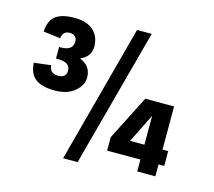

<svg xmlns="http://www.w3.org/2000/svg" viewBox="-112 -902 1199 1075"><g transform="rotate(15 488.0 -364.5)"><path d="M865 0H760V-69H567V-147L698 -405H865V-155H898V-69H865ZM760 -155V-322L677 -155ZM141 -450Q144 -403 192 -403Q240 -403 240 -445Q240 -493 166 -493H157V-560H167Q237 -560 237 -613Q237 -630 226 -641Q215 -652 195 -652Q155 -652 150 -609L51 -621Q55 -686 91 -713Q127 -740 199.5 -740Q272 -740 309.5 -705Q347 -670 347 -612Q347 -554 287 -528Q353 -502 353 -436Q353 -389 310 -353.5Q267 -318 195 -318Q123 -318 85 -345.5Q47 -373 43 -438ZM340 36 554 -765H639L424 36Z"/></g></svg>

Font: Sintony
Style: Bold
Weight: 700
Designer: Eduardo Rodriguez Tunni
Foundry: Eduardo Rodriguez Tunni
Version: Version 1.001